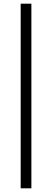

<svg xmlns="http://www.w3.org/2000/svg" viewBox="-20 -770 282 1040"><path d="M92 250H150V-750H92Z"/></svg>

Font: DAIFUKU Sans
Style: Regular
Weight: 400
Designer: Original font ‘Source Han Sans JP’ : Paul D. Hunt
Foundry: Daifuku
Version: Version 1.000